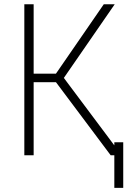

<svg xmlns="http://www.w3.org/2000/svg" viewBox="-20 -748 651 925"><path d="M513.2 0 249.5 -352.1H142.1V0H97.2V-727.5H142.1V-393.1H249.5L480 -727.5H532.7L287.6 -372.6L566.4 0ZM573.7 -62.5V157.2H530.8V-62.5Z"/></svg>

Font: Inter Tight ExtraLight
Style: Regular
Weight: 250
Designer: Rasmus Andersson
Foundry: rsms
Version: Version 3.004